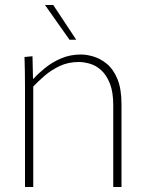

<svg xmlns="http://www.w3.org/2000/svg" viewBox="-20 -748 586 768"><path d="M80 -395Q80 -433 79.5 -462Q79 -491 78 -520L110 -523L112 -433H114Q132 -453 159.5 -475.5Q187 -498 223.5 -514Q260 -530 304 -530Q326 -530 353.5 -522Q381 -514 407 -493Q433 -472 449.5 -432.5Q466 -393 466 -331V0H433V-327Q433 -380 419.5 -414Q406 -448 385 -467Q364 -486 340 -493Q316 -500 295 -500Q253 -500 219 -484Q185 -468 158.5 -445Q132 -422 113 -402V0H80ZM258 -589 160 -728H193L285 -589Z"/></svg>

Font: Murecho ExtraLight
Style: Regular
Weight: 200
Designer: Neil Summerour
Foundry: Positype
Version: Version 1.010; ttfautohint (v1.8.3)